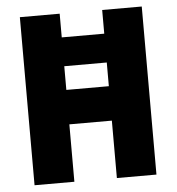

<svg xmlns="http://www.w3.org/2000/svg" viewBox="-50 -735 720 783"><g transform="rotate(-5 309.5 -344.0)"><path d="M60 0V-688H223V-591H397V-688H559V0H397V-235H223V0ZM223 -376H397V-473H223Z"/></g></svg>

Font: Saira Semi Condensed
Style: Bold
Weight: 700
Width: 4
Designer: Hector Gatti with collaboration of the Omnibus-Type team
Foundry: Omnibus-Type
Version: Version 1.001; ttfautohint (v1.8)